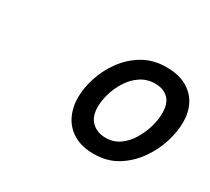

<svg xmlns="http://www.w3.org/2000/svg" viewBox="-91 -1160 782 714"><g transform="rotate(30 300.0 -802.5)"><path d="M369 -595Q319 -595 284.5 -615Q250 -635 232.5 -670Q215 -705 215 -749Q215 -789 229.5 -834Q244 -879 273 -919Q302 -959 345 -984.5Q388 -1010 446 -1010Q496 -1010 530.5 -991Q565 -972 582.5 -939Q600 -906 600 -863Q600 -824 586 -778Q572 -732 543 -690.5Q514 -649 471 -622Q428 -595 369 -595ZM379 -669Q412 -669 437.5 -687Q463 -705 480.5 -734Q498 -763 507 -794.5Q516 -826 516 -853Q516 -896 495 -916Q474 -936 439 -936Q404 -936 377 -918Q350 -900 332 -871.5Q314 -843 305 -812Q296 -781 296 -755Q296 -713 319 -691Q342 -669 379 -669Z"/></g></svg>

Font: Playwrite CZ
Style: Regular
Weight: 400
Designer: Veronika Burian, José Scaglione
Foundry: TypeTogether
Version: Version 1.002